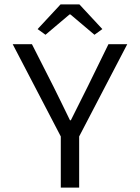

<svg xmlns="http://www.w3.org/2000/svg" viewBox="-20 -858 640 878"><path d="M258 0V-234L38 -656H126L225 -461Q244 -424 262 -386Q280 -348 300 -308H304Q324 -348 343 -386Q362 -424 381 -462L476 -656H562L342 -234V0ZM188 -699 152 -725 257 -838H343L448 -725L412 -699L302 -792H298Z"/></svg>

Font: SauceCodePro NFM
Style: Regular
Weight: 400
Monospace: yes
Designer: Paul D. Hunt, Teo Tuominen
Foundry: Adobe
Version: Version 2.042;hotconv 1.1.0;makeotfexe 2.6.0;Nerd Fonts 3.3.